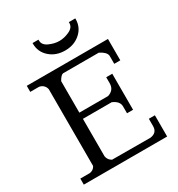

<svg xmlns="http://www.w3.org/2000/svg" viewBox="-219 -1096 1147 1237"><g transform="rotate(-30 355.0 -477.5)"><path d="M210 -955H254V-948Q254 -915 292.5 -897.5Q331 -880 367.5 -880Q404 -880 442 -897.5Q480 -915 480 -948V-955H528V-950Q528 -889 482.5 -848.5Q437 -808 369 -808Q301 -808 255.5 -848.5Q210 -889 210 -950ZM461 -416Q511 -432 511 -482V-527H556V-259H511V-310Q511 -349 461 -370H247V-91Q252 -62 278 -48L563 -47Q615 -54 615 -103V-158H660V0H40V-45H111Q139 -49 152 -74V-645Q149 -662 136.5 -674.5Q124 -687 105 -690H40V-735H644V-576H599V-637Q595 -665 549 -688H283Q266 -685 247 -650V-416Z"/></g></svg>

Font: Sawarabi Mincho
Style: Regular
Weight: 400
Version: Version 1.00